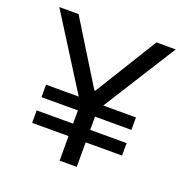

<svg xmlns="http://www.w3.org/2000/svg" viewBox="-123 -806 875 905"><g transform="rotate(20 314.5 -353.0)"><path d="M22.5 -693.4H119.1L314.5 -377L306.6 -380.9H322.3L314.5 -377L509.8 -693.4H606.4L314.5 -230.5ZM271.5 -353.5H357.4V-13.7H271.5ZM540 -136.7H88.9V-199.2H540ZM540 -265.6H88.9V-328.1H540Z"/></g></svg>

Font: Wanted Sans Std Variable
Style: Regular
Weight: 400
Designer: Original Design by Kil Hyung-jin and Kang Hanbin, Wanted Lab, Inc;
Foundry: Wanted Lab, Inc.
Version: Version 1.003;Glyphs 3.2 (3227)